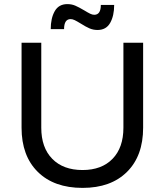

<svg xmlns="http://www.w3.org/2000/svg" viewBox="-20 -908 802 935"><path d="M382 -80Q475 -80 528 -134.5Q581 -189 581 -286V-700H677V-286Q677 -149 598.5 -71Q520 7 382 7Q243 7 164 -71Q85 -149 85 -286V-700H181V-286Q181 -189 234.5 -134.5Q288 -80 382 -80ZM455 -762Q434 -762 415.5 -770Q397 -778 372 -794Q354 -805 343.5 -810Q333 -815 324 -815Q292 -815 292 -766H227Q227 -819 246.5 -853.5Q266 -888 308 -888Q329 -888 346.5 -880.5Q364 -873 391 -857Q409 -846 419.5 -841Q430 -836 439 -836Q471 -836 471 -884H536Q536 -831 516.5 -796.5Q497 -762 455 -762Z"/></svg>

Font: Montserrat
Style: Regular
Weight: 400
Designer: Julieta Ulanovsky
Foundry: Julieta Ulanovsky
Version: Version 6.001